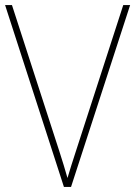

<svg xmlns="http://www.w3.org/2000/svg" viewBox="-20 -734 531 754"><path d="M491 -714H464L278 -140C264 -98 255 -68 245 -35C236 -68 225 -102 213 -140L27 -714H0L231 0H259Z"/></svg>

Font: Noto Sans Sinhala UI SemiCondensed Thin
Style: Regular
Weight: 100
Width: 4
Designer: Jelle Bosma - Monotype Design Team
Foundry: Monotype Imaging Inc.
Version: Version 2.006